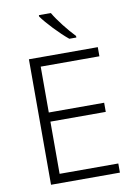

<svg xmlns="http://www.w3.org/2000/svg" viewBox="-101 -1012 756 1076"><g transform="rotate(-10 276.5 -474.0)"><path d="M266 -948H198V-940C227 -899 294 -828 343 -788H383V-797C345 -836 291 -904 266 -948ZM492 0V-52H158V-349H473V-401H158V-662H492V-714H100V0Z"/></g></svg>

Font: Noto Sans Telugu Light
Style: Regular
Weight: 300
Designer: Jelle Bosma - Monotype Design Team
Foundry: Monotype Imaging Inc.
Version: Version 2.005